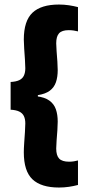

<svg xmlns="http://www.w3.org/2000/svg" viewBox="-20 -698 388 846"><path d="M323.6 -666.7V-559.7Q315.4 -561.8 305.1 -563.4Q294.7 -565.1 282.9 -565.1Q253.1 -565.1 240.4 -551.5Q227.7 -537.8 227.7 -507.2Q227.7 -494.3 229.4 -472Q231.2 -449.6 232.8 -426.8Q234.3 -404.1 234.3 -389.1Q234.3 -358.6 226.4 -335.6Q218.4 -312.6 199.5 -298.4Q180.5 -284.1 146.8 -278.8V-270L140.8 -273.9Q177.2 -269.6 197.5 -254.8Q217.9 -240.1 226.1 -216.7Q234.3 -193.3 234.3 -161.9Q234.3 -147.3 232.8 -124.3Q231.2 -101.3 229.4 -79.1Q227.7 -56.9 227.7 -43.6Q227.7 -12.9 240.7 0.8Q253.8 14.5 284.6 14.5Q295.9 14.5 305.8 12.8Q315.8 11.1 323.6 9V117Q304.9 122 283.5 125.2Q262.1 128.3 239.8 128.3Q161.2 128.3 123 92.1Q84.9 55.9 84.9 -26.9Q84.9 -43.3 86.6 -67.7Q88.4 -92.2 89.9 -116.1Q91.5 -140 91.5 -153.8Q91.5 -173.4 85.3 -186.4Q79.1 -199.4 65.1 -206.3Q51.1 -213.3 26.8 -214.6V-336.8Q51.1 -338.1 65.1 -344.9Q79.1 -351.7 85.3 -364.9Q91.5 -378.1 91.5 -397.6Q91.5 -411.9 89.9 -435.5Q88.4 -459.2 86.6 -483.6Q84.9 -508 84.9 -523.6Q84.9 -605.7 123 -641.9Q161.2 -678 239.8 -678Q262.1 -678 283.7 -674.8Q305.3 -671.5 323.6 -666.7Z"/></svg>

Font: Anek Gurmukhi Medium
Style: Regular
Weight: 500
Designer: Sarang Kulkarni (Gurmukhi), Yesha Goshar (Latin)
Foundry: Ek Type
Version: Version 1.003